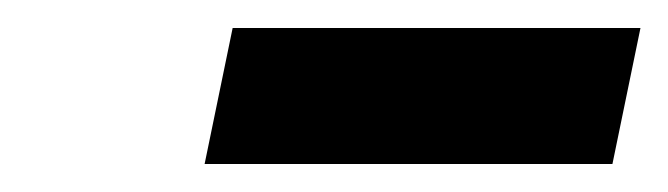

<svg xmlns="http://www.w3.org/2000/svg" viewBox="-20 -737 477 137"><path d="M126 -620 146 -717H437L417 -620Z"/></svg>

Font: Raleway ExtraBold
Style: Italic
Weight: 800
Italic angle: -12°
Designer: Matt McInerney, Pablo Impallari, Rodrigo Fuenzalida
Foundry: Matt McInerney, Pablo Impallari, Rodrigo Fuenzalida
Version: Version 4.026